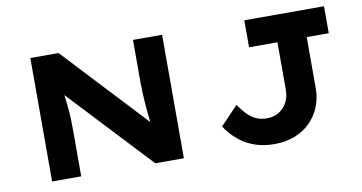

<svg xmlns="http://www.w3.org/2000/svg" viewBox="-71 -881 2021 1072"><g transform="rotate(-10 940.0 -345.0)"><path d="M148 0V-700H308L775 -200L750 -205Q744 -242 740.5 -275.5Q737 -309 735 -340Q733 -371 731.5 -401Q730 -431 730 -462.5Q730 -494 730 -527V-700H895V0H733L250 -516L293 -509Q297 -485 299.5 -462Q302 -439 305 -414.5Q308 -390 310 -363Q312 -336 312.5 -304Q313 -272 313 -234V0ZM1408 10Q1349 10 1302.5 -5.5Q1256 -21 1223.5 -45Q1191 -69 1169 -94Q1147 -119 1136 -138L1236 -242Q1248 -225 1262.5 -207Q1277 -189 1295 -173.5Q1313 -158 1336.5 -148.5Q1360 -139 1390 -139Q1431 -139 1460.5 -157.5Q1490 -176 1506 -207.5Q1522 -239 1522 -276V-547H1361V-700H1813V-547H1688V-256Q1688 -201 1668 -152Q1648 -103 1612 -67Q1576 -31 1524.5 -10.5Q1473 10 1408 10Z"/></g></svg>

Font: Lexend Peta
Style: Bold
Weight: 700
Designer: Bonnie Shaver-Troup, Thomas Jockin
Foundry: Lexend
Version: Version 1.007